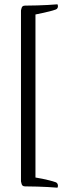

<svg xmlns="http://www.w3.org/2000/svg" viewBox="-20 -727 292 888"><path d="M96 -701Q126 -701 153 -702Q180 -703 201 -704Q224 -705 245 -707Q246 -706 247 -705Q247 -703 247.5 -701.5Q248 -700 248 -698Q248 -693 245.5 -689Q243 -685 238 -683Q224 -678 207.5 -674Q191 -670 177 -667Q161 -663 144 -660V94Q161 97 177 100Q191 103 207.5 107Q224 111 238 116Q243 118 245.5 122.5Q248 127 248 132Q248 134 247.5 135.5Q247 137 247 139Q246 140 245 141Q224 139 201 138Q180 137 153 136Q126 135 96 135Q83 135 80 124Q77 113 77 112V-679Q77 -680 80 -690.5Q83 -701 96 -701Z"/></svg>

Font: Vermiglione
Style: Regular
Weight: 400
Version: Version 1.000